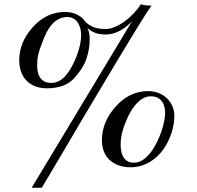

<svg xmlns="http://www.w3.org/2000/svg" viewBox="-20 -759 929 906"><path d="M460.9 -97.2Q460.9 -184.1 526.4 -256.8Q591.3 -329.1 678.7 -329.1Q706.1 -329.1 729 -319.8Q752 -310.5 768.3 -294.7Q784.7 -278.8 793.7 -257.3Q802.7 -235.8 802.7 -211.4Q802.7 -174.3 789.8 -133.1Q776.9 -91.8 751.5 -55.2Q739.3 -37.6 722.9 -22Q706.5 -6.3 686.8 5.4Q667 17.1 644 23.7Q621.1 30.3 595.2 30.3Q564.5 30.3 539.6 21.2Q514.6 12.2 497.1 -4.2Q479.5 -20.5 470.2 -44.2Q460.9 -67.9 460.9 -97.2ZM177.2 127H129.4L603.5 -659.7Q577.1 -630.4 544.4 -613.3Q511.7 -596.2 479.5 -596.2Q447.3 -596.2 426.5 -605Q405.8 -613.8 391.6 -628.4Q397.5 -618.2 400.4 -604.5Q403.3 -590.8 403.3 -577.6Q403.3 -526.4 388.2 -482.9Q380.9 -460.9 366.7 -438Q352.5 -415 330.1 -390.1Q286.6 -342.3 201.2 -342.3Q171.9 -342.3 147.9 -351.1Q124 -359.9 106.9 -376.7Q89.8 -393.6 80.3 -418.2Q70.8 -442.9 70.8 -474.1Q70.8 -559.6 134.3 -630.4Q198.7 -702.6 287.1 -702.6Q316.4 -702.6 342.3 -690.7Q368.2 -678.7 382.8 -656.7Q397.5 -641.1 420.4 -631.6Q443.4 -622.1 477.1 -622.1Q498.5 -622.1 522 -631.8Q545.4 -641.6 567.9 -658Q590.3 -674.3 610.4 -695.3Q630.4 -716.3 644.5 -738.8Q658.2 -734.4 668.5 -733.9Q678.7 -733.4 688.5 -732.4Q694.3 -732.4 695.3 -732.9Q689.5 -725.6 675 -703.6Q660.6 -681.6 640.4 -648.7Q620.1 -615.7 594.7 -574.2Q569.3 -532.7 542 -487.1Q514.6 -441.4 486.1 -393.6Q457.5 -345.7 430.2 -300Q402.8 -254.4 378.4 -213.1Q354 -171.9 334.7 -139.2Q315.4 -106.4 302.5 -84.5Q289.6 -62.5 285.6 -55.7Q252 2 224.9 46.9Q197.8 91.8 177.2 127ZM582 -204.6Q564.5 -165 556.9 -135Q549.3 -105 549.3 -76.7Q549.3 -35.2 565.2 -13.2Q581.1 8.8 611.8 8.8Q634.3 8.8 653.8 -4.2Q673.3 -17.1 689.7 -38.1Q706.1 -59.1 719 -85Q731.9 -110.8 741 -137Q750 -163.1 754.6 -186.5Q759.3 -210 759.3 -225.6Q759.3 -262.2 741.7 -283.4Q724.1 -304.7 691.9 -304.7Q674.3 -304.7 658.4 -296.6Q642.6 -288.6 628.9 -275.1Q615.2 -261.7 603.5 -243.4Q591.8 -225.1 582 -204.6ZM362.8 -592.8Q362.8 -611.3 358.4 -627Q354 -642.6 345.7 -654.1Q337.4 -665.5 325.4 -672.1Q313.5 -678.7 297.9 -678.7Q264.2 -678.7 236.3 -655Q208.5 -631.3 187.5 -579.6Q177.2 -554.2 170.9 -535.9Q164.6 -517.6 161.1 -503.2Q157.7 -488.8 156.5 -476.3Q155.3 -463.9 155.3 -449.2Q155.3 -409.7 172.4 -388.7Q189.5 -367.7 220.7 -367.7Q251.5 -367.7 275.4 -387.9Q299.3 -408.2 320.3 -447.8Q341.3 -487.8 352.1 -525.6Q362.8 -563.5 362.8 -592.8Z"/></svg>

Font: XB Kayhan
Style: Bold
Weight: 700
Designer: Behnam
Foundry: Irmug
Version: Version 7.300 2009